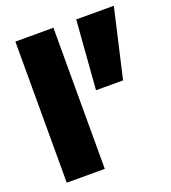

<svg xmlns="http://www.w3.org/2000/svg" viewBox="-124 -761 761 854"><g transform="rotate(-20 256.0 -334.0)"><path d="M46 0V-668H226V0ZM309 -342 334 -668H512L437 -342Z"/></g></svg>

Font: Gantari Black
Style: Regular
Weight: 900
Version: Version 1.000